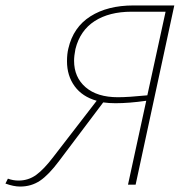

<svg xmlns="http://www.w3.org/2000/svg" viewBox="-40 -678 684 705"><path d="M600 -658 458 0H430L497 -308Q434 -299 384 -299Q360 -299 339 -302L177 -87Q139 -36 107 -14.5Q75 7 34 7Q10 7 -20 -4L-11 -22Q8 -15 28 -15Q64 -15 92.5 -35.5Q121 -56 156 -102L315 -308Q262 -323 234 -361.5Q206 -400 206 -453Q206 -480 211 -500Q229 -578 292 -618Q355 -658 450 -658ZM501 -328 568 -635H443Q361 -635 307.5 -600.5Q254 -566 237 -498Q232 -473 232 -455Q232 -394 274.5 -357.5Q317 -321 393 -321Q431 -321 501 -328Z"/></svg>

Font: Ysabeau Extralight
Style: Italic
Weight: 200
Italic angle: -12°
Designer: Christian Thalmann (Catharsis Fonts)
Version: Version 0.003